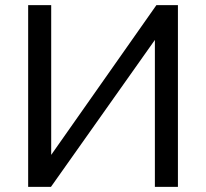

<svg xmlns="http://www.w3.org/2000/svg" viewBox="-20 -730 805 750"><path d="M90 0V-710H180V-125L591 -710H675V0H585V-574L179 0Z"/></svg>

Font: YasnoRaleway Medium
Style: Regular
Weight: 500
Designer: Matt McInerney, Pablo Impallari, Rodrigo Fuenzalida
Foundry: Matt McInerney, Pablo Impallari, Rodrigo Fuenzalida
Version: Version 4.026